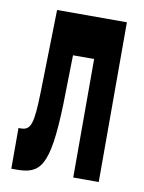

<svg xmlns="http://www.w3.org/2000/svg" viewBox="-75 -673 549 734"><g transform="rotate(10 200.0 -306.0)"><path d="M39 8C132 8 165 -24 173 -266L177 -460H259V0H358V-620H87L80 -306C77 -174 68 -150 28 -150H20V8Z"/></g></svg>

Font: Yard Headline
Style: Regular
Weight: 400
Monospace: yes
Designer: Roman Shamin
Foundry: Evil Martians
Version: Version 1.000